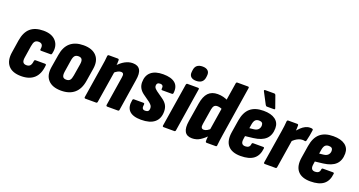

<svg xmlns="http://www.w3.org/2000/svg" viewBox="-42 -1331 3656 1954"><g transform="rotate(20 1786.5 -354.0)"><path d="M200 8Q103 8 59.5 -44Q16 -96 31 -189L52 -324Q67 -417 117.5 -461Q168 -505 259 -505Q352 -505 396 -452.5Q440 -400 420 -317Q417 -304 407 -304H305Q290 -304 293 -317Q299 -351 287.5 -366.5Q276 -382 250 -382Q223 -382 210 -366.5Q197 -351 191 -313L171 -184Q165 -148 175.5 -131.5Q186 -115 213 -115Q240 -115 253 -130.5Q266 -146 270 -180Q272 -194 284 -194H386Q401 -194 399 -180Q391 -86 340.5 -39Q290 8 200 8Z M632 8Q537 8 491 -42.5Q445 -93 460 -184L483 -323Q497 -414 550 -459.5Q603 -505 693 -505Q787 -505 833.5 -454.5Q880 -404 865 -312L843 -175Q829 -84 775.5 -38Q722 8 632 8ZM644 -115Q671 -115 684 -130Q697 -145 703 -183L724 -311Q730 -348 719.5 -365Q709 -382 681 -382Q655 -382 641.5 -367Q628 -352 622 -313L602 -185Q597 -149 606.5 -132Q616 -115 644 -115Z M1132 0Q1118 0 1119 -14L1169 -330Q1174 -358 1167.5 -369.5Q1161 -381 1142 -381Q1126 -381 1107 -371Q1088 -361 1067 -341L1061 -415Q1100 -460 1141.5 -482.5Q1183 -505 1225 -505Q1282 -505 1304.5 -467.5Q1327 -430 1313 -352L1260 -14Q1259 0 1246 0ZM896 0Q881 0 883 -14L939 -368Q944 -400 948.5 -430Q953 -460 954 -483Q956 -497 968 -497H1064Q1078 -497 1078 -483Q1079 -468 1077 -445.5Q1075 -423 1072 -403L1080 -363L1024 -14Q1022 0 1010 0Z M1499 8Q1408 8 1370 -32Q1332 -72 1347 -149Q1349 -163 1361 -163H1463Q1477 -163 1475 -149Q1470 -120 1477.5 -106.5Q1485 -93 1507 -93Q1529 -93 1539 -103Q1549 -113 1549 -134Q1549 -150 1541 -162.5Q1533 -175 1513 -191L1439 -244Q1409 -266 1394 -293.5Q1379 -321 1379 -355Q1379 -428 1424 -466.5Q1469 -505 1555 -505Q1643 -505 1685 -469Q1727 -433 1718 -361Q1716 -348 1704 -348H1601Q1588 -348 1590 -361Q1597 -404 1558 -404Q1521 -404 1521 -369Q1521 -355 1529.5 -344.5Q1538 -334 1556 -320L1624 -272Q1660 -247 1676 -218.5Q1692 -190 1692 -150Q1692 -73 1643 -32.5Q1594 8 1499 8Z M1743 0Q1728 0 1730 -14L1805 -483Q1808 -497 1819 -497H1933Q1948 -497 1945 -483L1871 -14Q1869 0 1857 0ZM1890 -556Q1853 -556 1833.5 -574Q1814 -592 1818 -627L1820 -645Q1828 -716 1905 -716Q1943 -716 1962.5 -697.5Q1982 -679 1978 -645L1976 -627Q1967 -556 1890 -556Z M2050 8Q1993 8 1971 -31Q1949 -70 1962 -148L1994 -345Q2007 -428 2044 -466.5Q2081 -505 2146 -505Q2177 -505 2207 -497.5Q2237 -490 2262 -476L2245 -370Q2216 -388 2184 -388Q2161 -388 2149.5 -375Q2138 -362 2133 -335L2106 -169Q2101 -141 2108 -128Q2115 -115 2134 -115Q2151 -115 2169.5 -125.5Q2188 -136 2208 -156L2215 -83Q2177 -42 2137.5 -17Q2098 8 2050 8ZM2208 0Q2195 0 2195 -14Q2194 -30 2196.5 -52Q2199 -74 2201 -92L2193 -135L2278 -669Q2280 -683 2292 -683H2407Q2420 -683 2418 -669L2333 -128Q2328 -95 2324 -66Q2320 -37 2318 -14Q2318 0 2305 0Z M2576 8Q2481 8 2438 -43Q2395 -94 2411 -191L2432 -322Q2447 -416 2498.5 -460.5Q2550 -505 2642 -505Q2724 -505 2769 -472Q2814 -439 2814 -379Q2814 -303 2770.5 -261Q2727 -219 2637 -208L2551 -198L2546 -164Q2541 -132 2551.5 -116.5Q2562 -101 2588 -101Q2611 -101 2624.5 -111.5Q2638 -122 2640 -145Q2642 -158 2654 -158H2762Q2776 -158 2774 -145Q2766 -67 2717.5 -29.5Q2669 8 2576 8ZM2565 -289 2611 -294Q2644 -298 2659.5 -315.5Q2675 -333 2675 -358Q2675 -377 2664.5 -386.5Q2654 -396 2632 -396Q2606 -396 2592 -381.5Q2578 -367 2572 -333ZM2658 -556Q2647 -556 2640 -570L2575 -694Q2572 -699 2574.5 -703.5Q2577 -708 2582 -708H2681Q2694 -708 2699 -694L2743 -570Q2748 -556 2733 -556Z M2839 0Q2824 0 2826 -14L2883 -368Q2888 -401 2892 -430Q2896 -459 2897 -483Q2899 -497 2911 -497H3008Q3021 -497 3021 -483Q3022 -467 3020 -445Q3018 -423 3015 -403L3022 -360L2967 -14Q2965 0 2953 0ZM3003 -301 3011 -421Q3030 -442 3050.5 -461.5Q3071 -481 3095 -493Q3119 -505 3145 -505Q3154 -505 3160 -504.5Q3166 -504 3170 -502Q3179 -499 3177 -487Q3174 -462 3168 -430.5Q3162 -399 3155 -371Q3151 -358 3141 -359Q3136 -361 3129 -361.5Q3122 -362 3113 -362Q3096 -362 3076.5 -354.5Q3057 -347 3038.5 -333.5Q3020 -320 3003 -301Z M3332 8Q3237 8 3194 -43Q3151 -94 3167 -191L3188 -322Q3203 -416 3254.5 -460.5Q3306 -505 3398 -505Q3480 -505 3525 -472Q3570 -439 3570 -379Q3570 -303 3526.5 -261Q3483 -219 3393 -208L3307 -198L3302 -164Q3297 -132 3307.5 -116.5Q3318 -101 3344 -101Q3367 -101 3380.5 -111.5Q3394 -122 3396 -145Q3398 -158 3410 -158H3518Q3532 -158 3530 -145Q3522 -67 3473.5 -29.5Q3425 8 3332 8ZM3321 -289 3367 -294Q3400 -298 3415.5 -315.5Q3431 -333 3431 -358Q3431 -377 3420.5 -386.5Q3410 -396 3388 -396Q3362 -396 3348 -381.5Q3334 -367 3328 -333Z"/></g></svg>

Font: Sofia Sans Condensed Black
Style: Italic
Weight: 900
Italic angle: -9°
Version: Version 4.100